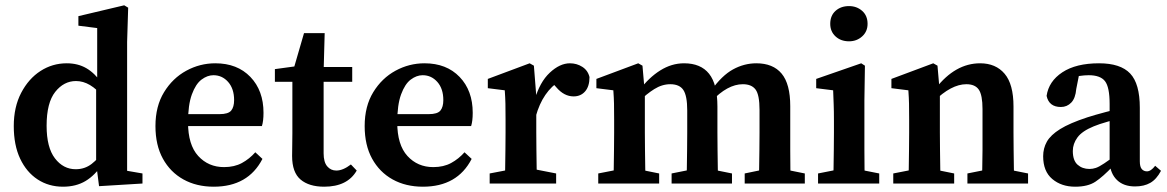

<svg xmlns="http://www.w3.org/2000/svg" viewBox="-20 -693 4405 725"><path d="M218 12Q164 12 122 -15.5Q80 -43 56 -94Q32 -145 32 -217Q32 -289 60 -342.5Q88 -396 133 -425Q178 -454 232 -454Q274 -454 306 -435.5Q338 -417 366 -377H386L377 -321Q345 -357 319.5 -372Q294 -387 267 -387Q221 -387 188.5 -346Q156 -305 156 -218Q156 -136 187.5 -95Q219 -54 266 -54Q300 -54 326 -74Q352 -94 378 -131L388 -75H368Q339 -31 303 -9.5Q267 12 218 12ZM354 10 343 -76V-367L347 -378V-587L276 -596V-632L449 -673L464 -664L460 -535V-48L518 -38V0Z M787 12Q722 12 672.5 -15.5Q623 -43 595 -94Q567 -145 567 -217Q567 -292 599.5 -345Q632 -398 683.5 -426Q735 -454 793 -454Q876 -454 925.5 -402.5Q975 -351 975 -267Q975 -236 969 -217H618V-262H809Q842 -262 853 -275.5Q864 -289 864 -315Q864 -358 841.5 -383.5Q819 -409 786 -409Q763 -409 741 -392.5Q719 -376 704.5 -336.5Q690 -297 690 -231Q690 -146 728.5 -104Q767 -62 826 -62Q865 -62 893.5 -77.5Q922 -93 944 -118L971 -93Q917 12 787 12Z M1204 12Q1147 12 1115 -15Q1083 -42 1083 -104Q1083 -125 1083.5 -144Q1084 -163 1084 -190V-384H1018V-432L1128 -447L1083 -413L1128 -568H1206L1202 -423V-404V-114Q1202 -81 1215.5 -65Q1229 -49 1250 -49Q1275 -49 1305 -72L1327 -49Q1292 12 1204 12ZM1144 -384V-440H1310V-384Z M1577 12Q1512 12 1462.5 -15.5Q1413 -43 1385 -94Q1357 -145 1357 -217Q1357 -292 1389.5 -345Q1422 -398 1473.5 -426Q1525 -454 1583 -454Q1666 -454 1715.5 -402.5Q1765 -351 1765 -267Q1765 -236 1759 -217H1408V-262H1599Q1632 -262 1643 -275.5Q1654 -289 1654 -315Q1654 -358 1631.5 -383.5Q1609 -409 1576 -409Q1553 -409 1531 -392.5Q1509 -376 1494.5 -336.5Q1480 -297 1480 -231Q1480 -146 1518.5 -104Q1557 -62 1616 -62Q1655 -62 1683.5 -77.5Q1712 -93 1734 -118L1761 -93Q1707 12 1577 12Z M1829 0V-38L1923 -56H1988L2080 -38V0ZM1886 0Q1887 -21 1887.5 -55.5Q1888 -90 1888.5 -127.5Q1889 -165 1889 -193V-242Q1889 -280 1888.5 -302Q1888 -324 1886 -352L1822 -360V-395L1980 -454L1996 -445L2005 -331V-193Q2005 -165 2005.5 -127.5Q2006 -90 2006.5 -55.5Q2007 -21 2008 0ZM2003 -253 1980 -316H1999Q2018 -383 2056 -418.5Q2094 -454 2132 -454Q2158 -454 2179 -440.5Q2200 -427 2206 -402Q2206 -367 2189.5 -348Q2173 -329 2146 -329Q2110 -329 2081 -363L2055 -392L2096 -389Q2029 -348 2003 -253Z M2845 0Q2846 -21 2846.5 -55Q2847 -89 2847.5 -126.5Q2848 -164 2848 -193V-278Q2848 -335 2833 -355Q2818 -375 2785 -375Q2727 -375 2666 -310L2655 -352H2666Q2706 -408 2748 -431Q2790 -454 2836 -454Q2899 -454 2931.5 -415Q2964 -376 2964 -292V-193Q2964 -164 2964 -126.5Q2964 -89 2964.5 -55Q2965 -21 2966 0ZM2239 0V-38L2331 -56H2380L2469 -38V0ZM2296 0Q2297 -21 2297.5 -55.5Q2298 -90 2298.5 -127.5Q2299 -165 2299 -193V-242Q2299 -280 2298.5 -302Q2298 -324 2296 -352L2232 -360V-395L2390 -454L2406 -445L2415 -341V-193Q2415 -165 2415.5 -127.5Q2416 -90 2416.5 -55.5Q2417 -21 2418 0ZM2516 0V-38L2606 -56H2655L2744 -38V0ZM2572 0Q2573 -21 2573.5 -55Q2574 -89 2574.5 -126.5Q2575 -164 2575 -193V-276Q2575 -331 2560.5 -353Q2546 -375 2511 -375Q2480 -375 2450.5 -356.5Q2421 -338 2393 -310L2383 -353H2395Q2430 -400 2473 -427Q2516 -454 2563 -454Q2626 -454 2657.5 -414.5Q2689 -375 2689 -291V-193Q2689 -164 2689.5 -126.5Q2690 -89 2690.5 -55Q2691 -21 2692 0ZM2792 0V-38L2879 -56H2930L3019 -38V0Z M3069 0V-38L3160 -56H3209L3300 -38V0ZM3126 0Q3127 -21 3127.5 -55.5Q3128 -90 3128.5 -127.5Q3129 -165 3129 -193V-236Q3129 -274 3128 -299Q3127 -324 3126 -352L3062 -360V-395L3232 -454L3246 -445L3244 -314V-193Q3244 -165 3244 -127.5Q3244 -90 3244.5 -55.5Q3245 -21 3246 0ZM3186 -537Q3155 -537 3135 -555.5Q3115 -574 3115 -603Q3115 -634 3135 -652Q3155 -670 3186 -670Q3215 -670 3235.5 -652Q3256 -634 3256 -603Q3256 -574 3235.5 -555.5Q3215 -537 3186 -537Z M3687 0Q3688 -21 3689 -55Q3690 -89 3690 -126.5Q3690 -164 3690 -193V-281Q3690 -334 3676 -354.5Q3662 -375 3629 -375Q3572 -375 3506 -310L3498 -359H3513Q3587 -454 3681 -454Q3740 -454 3773.5 -414.5Q3807 -375 3807 -291V-193Q3807 -164 3807.5 -126.5Q3808 -89 3808.5 -55Q3809 -21 3810 0ZM3353 0V-38L3445 -56H3494L3583 -38V0ZM3410 0Q3411 -21 3411.5 -55.5Q3412 -90 3412.5 -127.5Q3413 -165 3413 -193V-242Q3413 -280 3412.5 -302Q3412 -324 3410 -352L3346 -360V-395L3504 -454L3520 -445L3529 -341V-193Q3529 -165 3529.5 -127.5Q3530 -90 3530.5 -55.5Q3531 -21 3532 0ZM3633 0V-38L3723 -56H3772L3862 -38V0Z M4040 12Q3988 12 3953.5 -17Q3919 -46 3919 -103Q3919 -133 3933 -158Q3947 -183 3983 -205.5Q4019 -228 4086 -250Q4114 -259 4155.5 -270Q4197 -281 4230 -289V-252Q4199 -244 4164 -234Q4129 -224 4110 -216Q4066 -198 4048.5 -174Q4031 -150 4031 -123Q4031 -87 4049 -71Q4067 -55 4094 -55Q4106 -55 4118 -59Q4130 -63 4149.5 -76Q4169 -89 4204 -115L4216 -65H4182Q4145 -26 4116.5 -7Q4088 12 4040 12ZM4266 11Q4223 11 4198 -13Q4173 -37 4170 -79V-300Q4170 -364 4152.5 -386.5Q4135 -409 4091 -409Q4075 -409 4054.5 -406Q4034 -403 4006 -394L4058 -428L4044 -357Q4041 -322 4025 -305.5Q4009 -289 3986 -289Q3941 -289 3932 -331Q3940 -386 3991.5 -420Q4043 -454 4130 -454Q4211 -454 4247.5 -415.5Q4284 -377 4284 -286V-84Q4284 -63 4291.5 -54.5Q4299 -46 4311 -46Q4326 -46 4342 -67L4364 -48Q4347 -16 4323.5 -2.5Q4300 11 4266 11Z"/></svg>

Font: Lisu Bosa ExtraBold
Style: Regular
Weight: 800
Designer: David Morse, Annie Olsen, Victor Gaultney, Frank Grießhammer (Latin)
Foundry: SIL International
Version: Version 2.000